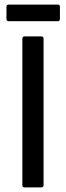

<svg xmlns="http://www.w3.org/2000/svg" viewBox="-20 -813 285 833"><path d="M87 0Q77 0 77 -10V-645Q77 -655 87 -655H159Q169 -655 169 -645V-10Q169 0 159 0ZM18 -721Q8 -721 8 -731V-784Q8 -793 18 -793H230Q240 -793 240 -784V-731Q240 -721 230 -721Z"/></svg>

Font: Sofia Sans Semi Condensed Medium
Style: Regular
Weight: 500
Designer: Botio Nikoltchev, Ani Petrova
Foundry: lettersoup
Version: Version 4.100